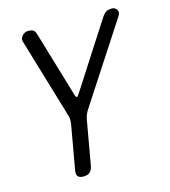

<svg xmlns="http://www.w3.org/2000/svg" viewBox="-111 -649 823 929"><g transform="rotate(-15 300.0 -185.0)"><path d="M193 190Q173 190 165 180.5Q157 171 161 150L200 -71Q202 -83 201.5 -94.5Q201 -106 197 -117L78 -516Q75 -525 78 -533Q81 -541 86.5 -547Q92 -553 99.5 -556.5Q107 -560 115 -560Q131 -560 140.5 -554.5Q150 -549 155 -530L253 -201Q256 -190 260.5 -190Q265 -190 272 -201L484 -530Q497 -549 508 -554.5Q519 -560 535 -560Q543 -560 549 -556.5Q555 -553 559 -547Q563 -541 563 -533Q563 -525 557 -516L297 -117Q290 -106 285.5 -94.5Q281 -83 279 -71L240 150Q236 171 224.5 180.5Q213 190 193 190Z"/></g></svg>

Font: Maple Mono NL Light
Style: Italic
Weight: 300
Italic angle: -10°
Monospace: yes
Designer: subframe7536
Version: Version 7.000